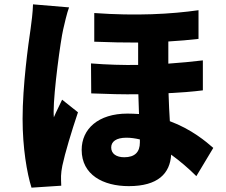

<svg xmlns="http://www.w3.org/2000/svg" viewBox="-20 -812 1040 884"><path d="M132 -792C131 -755 125 -709 121 -680C110 -607 84 -417 84 -265C84 -131 104 -15 125 52L262 43C261 27 261 9 261 -2C261 -12 264 -35 267 -49C279 -106 309 -206 339 -295L266 -353C253 -324 240 -301 228 -272C227 -276 227 -296 227 -299C227 -391 259 -626 271 -677C275 -695 289 -756 298 -778ZM624 -156C624 -112 601 -88 552 -88C516 -88 492 -104 492 -133C492 -160 515 -178 562 -178C582 -178 603 -175 624 -170ZM914 -534C864 -528 811 -523 755 -519V-621C805 -624 852 -628 894 -633V-765C768 -747 607 -738 414 -752V-620C486 -617 553 -616 616 -616V-513C547 -512 474 -514 399 -520L400 -382C474 -379 547 -377 617 -378C618 -347 619 -316 620 -287C603 -288 585 -289 567 -289C432 -289 356 -218 356 -122C356 -7 455 45 573 45C708 45 763 -14 768 -100C808 -71 848 -37 884 -1L962 -131C930 -159 862 -217 762 -254C760 -293 757 -335 756 -383C814 -386 868 -390 914 -396Z"/></svg>

Font: Noto Sans T Chinese Black
Style: Bold
Weight: 900
Designer: Ryoko NISHIZUKA (kana & ideographs); Paul D. Hunt (Latin, Greek & Cyrillic); Wenlong ZHANG (bopomofo); Sandoll Communica
Foundry: Adobe Systems Incorporated
Version: Version 1.000;PS 1;hotconv 1.0.78;makeotf.lib2.5.61930